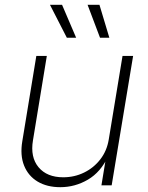

<svg xmlns="http://www.w3.org/2000/svg" viewBox="-20 -777 621 805"><path d="M232.9 7.8Q177.2 7.8 137.9 -15.6Q98.6 -39.1 81.1 -82.5Q63.5 -126 73.7 -186L132.3 -542.5H176.3L118.2 -188.5Q106.4 -118.2 141.6 -75.9Q176.8 -33.7 245.1 -33.7Q292 -33.7 332.5 -53.5Q373 -73.2 400.6 -108.9Q428.2 -144.5 436 -192.4L493.7 -542.5H538.1L448.2 0H405.3L425.3 -122.1H433.6Q402.3 -55.2 348.4 -23.7Q294.4 7.8 232.9 7.8ZM399.4 -618.7 347.2 -756.8H397L438.5 -618.7ZM260.3 -618.7 189.5 -756.8H240.2L299.3 -618.7Z"/></svg>

Font: Inter 16pt ExtraLight
Style: Italic
Weight: 250
Italic angle: -9.3988°
Version: Version 4.001;git-66647c0bb